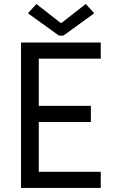

<svg xmlns="http://www.w3.org/2000/svg" viewBox="-20 -930 576 950"><path d="M84 -719.7H478.5V-639.6H171.9V-406.2H429.7V-326.2H171.9V-80.1H478.5V0H84ZM280.3 -816.4H284.2L404.3 -910.2L446.3 -864.3L293.9 -753.9H271.5L118.2 -864.3L160.2 -910.2Z"/></svg>

Font: Reddit Sans Fudge
Style: Regular
Weight: 400
Designer: Stephen Hutchings
Foundry: Reddit
Version: Version 1.011